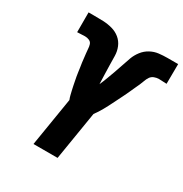

<svg xmlns="http://www.w3.org/2000/svg" viewBox="-172 -875 962 1008"><g transform="rotate(30 309.5 -371.5)"><path d="M171 0 219 -294Q214 -306 211 -318.5Q208 -331 205 -343.5Q202 -356 199.5 -368.5Q197 -381 194.5 -394Q192 -407 189.5 -420Q187 -433 185.5 -446Q184 -459 182 -471.5Q180 -484 178 -497.5Q176 -511 175 -524Q174 -537 172 -550Q170 -563 169.5 -576.5Q169 -590 165 -602Q161 -614 149 -619.5Q137 -625 123 -625Q111 -625 99.5 -624Q88 -623 76 -623V-743H108Q137 -743 165 -742Q193 -741 220 -733.5Q247 -726 267.5 -709Q288 -692 298.5 -667Q309 -642 309.5 -614Q310 -586 310.5 -557.5Q311 -529 312 -501Q313 -473 314 -445Q325 -470 334 -494.5Q343 -519 352 -543.5Q361 -568 369 -593Q377 -618 386 -642.5Q395 -667 412 -689Q429 -711 453 -724Q477 -737 503 -740Q529 -743 554 -743H619L618 -623Q606 -623 594.5 -624Q583 -625 571 -625Q557 -625 543 -619.5Q529 -614 521 -602Q513 -590 508.5 -576.5Q504 -563 498 -550Q492 -537 486 -524Q480 -511 474 -497.5Q468 -484 462 -471.5Q456 -459 449.5 -446Q443 -433 436.5 -420Q430 -407 423.5 -394Q417 -381 410.5 -368.5Q404 -356 397 -343.5Q390 -331 382 -318.5Q374 -306 365 -294L317 0Z"/></g></svg>

Font: Iosevka Aile Heavy
Style: Italic
Weight: 900
Italic angle: -9°
Designer: Belleve Invis
Foundry: Belleve Invis
Version: Version 31.1.0; ttfautohint (v1.8.4)